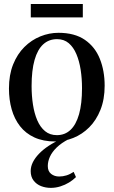

<svg xmlns="http://www.w3.org/2000/svg" viewBox="-20 -692 564 954"><path d="M24.5 -252Q24.5 -320 45.2 -371.8Q66 -423.5 101.2 -458.5Q136.5 -493.5 180.5 -511.2Q224.5 -529 270.5 -529Q351 -529 401.8 -494Q452.5 -459 476.2 -399.5Q500 -340 500 -266Q500 -198.5 479.2 -146.5Q458.5 -94.5 423.5 -59.5Q388.5 -24.5 344.5 -6.8Q300.5 11 254.5 11Q195 11 151.2 -9Q107.5 -29 79.5 -65Q51.5 -101 38 -148.8Q24.5 -196.5 24.5 -252ZM262.5 -20.5Q302.5 -20.5 330.2 -46.5Q358 -72.5 372.8 -124.5Q387.5 -176.5 387.5 -254Q387.5 -301.5 380.8 -345.2Q374 -389 359.5 -423.2Q345 -457.5 321.5 -477.5Q298 -497.5 263.5 -497.5Q223 -497.5 194.8 -471.8Q166.5 -446 151.8 -394.2Q137 -342.5 137 -264Q137 -216 143.8 -172.2Q150.5 -128.5 165.2 -94.2Q180 -60 204 -40.2Q228 -20.5 262.5 -20.5ZM232.5 241.5Q207 241.5 184.2 232.8Q161.5 224 147 205.2Q132.5 186.5 132.5 158Q132.5 136 143.2 114.2Q154 92.5 174 71.8Q194 51 222 32.5Q250 14 284.5 -1L302 -5L322 -1Q284.5 18.5 261.5 41Q238.5 63.5 228 86.8Q217.5 110 217.5 133Q217.5 159 234 172Q250.5 185 274 185Q292.5 185 310.2 179.5Q328 174 346 162L357.5 188Q343 202.5 323 214.8Q303 227 279.8 234.2Q256.5 241.5 232.5 241.5ZM391.5 -672V-605.5H133V-672Z"/></svg>

Font: Merriweather 120pt
Style: Regular
Weight: 400
Version: Version 2.100